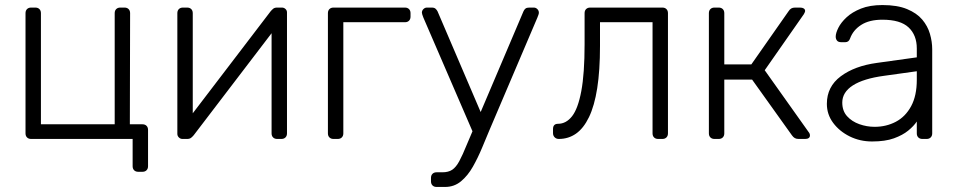

<svg xmlns="http://www.w3.org/2000/svg" viewBox="-20 -550 3787 760"><path d="M527 130Q517 130 511 124Q505 118 505 108V0H103Q93 0 87 -6Q81 -12 81 -22V-498Q81 -508 87 -514Q93 -520 103 -520H120Q130 -520 136 -514Q142 -508 142 -498V-58H434V-498Q434 -508 440 -514Q446 -520 456 -520H473Q483 -520 489 -514Q495 -508 495 -498L494 -58H544Q554 -58 560 -52Q566 -46 566 -36V108Q566 118 560 124Q554 130 544 130Z M702 0Q694 0 688 -6Q682 -12 682 -20V-498Q682 -508 688 -514Q694 -520 704 -520H721Q731 -520 737 -514Q743 -508 743 -498V-49L725 -78L1051 -505Q1056 -511 1061.5 -515.5Q1067 -520 1077 -520H1096Q1104 -520 1110 -514.5Q1116 -509 1116 -501V-22Q1116 -12 1110 -6Q1104 0 1094 0H1077Q1067 0 1061 -6Q1055 -12 1055 -22V-441L1076 -446L747 -15Q743 -10 737 -5Q731 0 721 0Z M1300 0Q1290 0 1284 -6Q1278 -12 1278 -22V-498Q1278 -508 1284 -514Q1290 -520 1300 -520H1583Q1593 -520 1599 -514Q1605 -508 1605 -498V-484Q1605 -474 1599 -468Q1593 -462 1583 -462H1339V-22Q1339 -12 1333 -6Q1327 0 1317 0Z M1708 190Q1698 190 1692 184Q1686 178 1686 168V154Q1686 144 1692 138Q1698 132 1708 132H1731Q1755 132 1770 122Q1785 112 1798 88Q1811 64 1828 22L2052 -505Q2055 -512 2060 -516Q2065 -520 2075 -520H2093Q2101 -520 2107 -514Q2113 -508 2113 -500Q2113 -496 2111.5 -492Q2110 -488 2107 -480L1917 -34Q1904 -3 1888 35.5Q1872 74 1852 109.5Q1832 145 1805 167.5Q1778 190 1742 190ZM1856 -17 1656 -480Q1650 -495 1650 -500Q1650 -508 1656 -514Q1662 -520 1670 -520H1689Q1699 -520 1704 -515.5Q1709 -511 1712 -505L1888 -94Z M2192 0Q2182 0 2175.5 -6.5Q2169 -13 2169 -23V-39Q2169 -60 2189 -60Q2221 -60 2244.5 -90Q2268 -120 2281 -189.5Q2294 -259 2294 -375V-498Q2294 -508 2300 -514Q2306 -520 2316 -520H2602Q2612 -520 2618 -514Q2624 -508 2624 -498V-22Q2624 -12 2618 -6Q2612 0 2602 0H2585Q2575 0 2569 -6Q2563 -12 2563 -22V-462H2355V-368Q2355 -271 2344 -201Q2333 -131 2311.5 -86.5Q2290 -42 2260 -21Q2230 0 2192 0Z M2808 0Q2798 0 2792 -6Q2786 -12 2786 -22V-498Q2786 -508 2792 -514Q2798 -520 2808 -520H2825Q2835 -520 2841 -514Q2847 -508 2847 -498V-295H2954L3101 -505Q3106 -513 3112 -516.5Q3118 -520 3127 -520H3147Q3156 -520 3161.5 -516.5Q3167 -513 3167 -506Q3167 -504 3165.5 -501Q3164 -498 3162 -494L3007 -272L3181 -27Q3186 -21 3186 -14Q3186 -7 3181 -3.5Q3176 0 3167 0H3141Q3132 0 3126 -3.5Q3120 -7 3115 -14L2957 -235H2847V-22Q2847 -12 2841 -6Q2835 0 2825 0Z M3432 10Q3384 10 3343.5 -10Q3303 -30 3278 -63.5Q3253 -97 3253 -139Q3253 -207 3308 -248Q3363 -289 3451 -301L3609 -323V-358Q3609 -411 3576.5 -441.5Q3544 -472 3473 -472Q3421 -472 3389 -451.5Q3357 -431 3345 -398Q3340 -383 3326 -383H3310Q3298 -383 3293 -389.5Q3288 -396 3288 -405Q3288 -419 3298.5 -440Q3309 -461 3331 -481.5Q3353 -502 3388 -516Q3423 -530 3473 -530Q3532 -530 3570.5 -514Q3609 -498 3630.5 -472.5Q3652 -447 3661 -416Q3670 -385 3670 -355V-22Q3670 -12 3664 -6Q3658 0 3648 0H3631Q3621 0 3615 -6Q3609 -12 3609 -22V-69Q3597 -51 3575 -33Q3553 -15 3518.5 -2.5Q3484 10 3432 10ZM3442 -48Q3488 -48 3526 -68Q3564 -88 3586.5 -129.5Q3609 -171 3609 -234V-268L3480 -250Q3398 -239 3356 -212Q3314 -185 3314 -144Q3314 -111 3333 -90Q3352 -69 3381.5 -58.5Q3411 -48 3442 -48Z"/></svg>

Font: Rubik Light Light
Style: Regular
Weight: 300
Version: Version 2.101